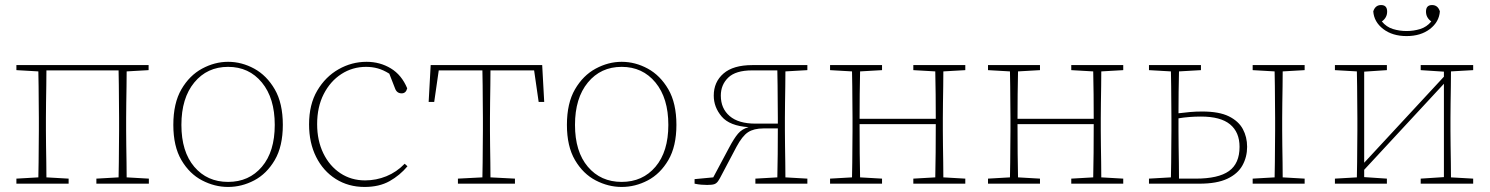

<svg xmlns="http://www.w3.org/2000/svg" viewBox="-20 -728 5904 761"><path d="M45 0V-20L132 -25Q133 -51 133 -84.5Q133 -118 133.5 -151Q134 -184 134 -210V-260Q134 -286 133.5 -319.5Q133 -353 133 -386Q133 -419 132 -445L45 -450V-470H569V-450L482 -445Q482 -419 481.5 -386Q481 -353 480.5 -319.5Q480 -286 480 -260V-210Q480 -184 480.5 -151Q481 -118 481.5 -84.5Q482 -51 482 -25L570 -20V0H362V-20L450 -25Q451 -51 451 -84.5Q451 -118 451.5 -151Q452 -184 452 -210V-260Q452 -287 451.5 -321.5Q451 -356 451 -390Q451 -424 450 -449H164Q164 -424 163.5 -390Q163 -356 162.5 -321.5Q162 -287 162 -260V-210Q162 -184 162.5 -151Q163 -118 163.5 -84.5Q164 -51 164 -25L252 -20V0Z M884 13Q831 13 781 -13Q731 -39 699 -93.5Q667 -148 667 -233Q667 -319 699 -374Q731 -429 781 -456Q831 -483 884 -483Q938 -483 987.5 -456Q1037 -429 1069 -374Q1101 -319 1101 -233Q1101 -148 1069 -93.5Q1037 -39 987.5 -13Q938 13 884 13ZM884 -7Q967 -7 1018 -67Q1069 -127 1069 -233Q1069 -339 1018 -401Q967 -463 884 -463Q801 -463 750 -401Q699 -339 699 -233Q699 -127 750 -67Q801 -7 884 -7Z M1425 13Q1361 13 1311 -18.5Q1261 -50 1233 -106Q1205 -162 1205 -235Q1205 -314 1237.5 -369Q1270 -424 1322 -453.5Q1374 -483 1433 -483Q1486 -483 1529 -457Q1572 -431 1594 -378Q1589 -358 1572 -358Q1553 -358 1546 -377L1523 -436Q1499 -451 1477 -457Q1455 -463 1431 -463Q1377 -463 1333 -434.5Q1289 -406 1263 -355Q1237 -304 1237 -236Q1237 -171 1261.5 -120.5Q1286 -70 1329 -41.5Q1372 -13 1427 -13Q1471 -13 1511.5 -29.5Q1552 -46 1584 -79L1595 -69Q1565 -33 1524 -10Q1483 13 1425 13Z M1679 -324 1687 -470H2129L2137 -324H2115L2097 -449H1924Q1924 -424 1923.5 -390Q1923 -356 1922.5 -321.5Q1922 -287 1922 -260V-210Q1922 -184 1922.5 -151Q1923 -118 1923.5 -84.5Q1924 -51 1924 -25L2021 -20V0H1795V-20L1892 -25Q1893 -51 1893 -84.5Q1893 -118 1893.5 -151Q1894 -184 1894 -210V-260Q1894 -287 1893.5 -321.5Q1893 -356 1893 -390Q1893 -424 1892 -449H1719L1701 -324Z M2444 13Q2391 13 2341 -13Q2291 -39 2259 -93.5Q2227 -148 2227 -233Q2227 -319 2259 -374Q2291 -429 2341 -456Q2391 -483 2444 -483Q2498 -483 2547.5 -456Q2597 -429 2629 -374Q2661 -319 2661 -233Q2661 -148 2629 -93.5Q2597 -39 2547.5 -13Q2498 13 2444 13ZM2444 -7Q2527 -7 2578 -67Q2629 -127 2629 -233Q2629 -339 2578 -401Q2527 -463 2444 -463Q2361 -463 2310 -401Q2259 -339 2259 -233Q2259 -127 2310 -67Q2361 -7 2444 -7Z M2733 0V-18L2807 -25L2870 -143Q2889 -179 2905 -198Q2921 -217 2947 -224Q2872 -229 2840.5 -266Q2809 -303 2809 -349Q2809 -403 2847.5 -436.5Q2886 -470 2962 -470H3180V-450L3093 -445Q3093 -419 3092.5 -386Q3092 -353 3091.5 -319.5Q3091 -286 3091 -260V-210Q3091 -184 3091.5 -151Q3092 -118 3092.5 -84.5Q3093 -51 3093 -25L3180 -20V0H2974V-20L3061 -25Q3062 -63 3062.5 -117Q3063 -171 3063 -219H3006Q2968 -219 2945 -204Q2922 -189 2899 -146L2842 -38Q2833 -20 2826.5 -10.5Q2820 -1 2811 2Q2802 5 2783 5Q2772 5 2759.5 4Q2747 3 2733 0ZM2974 -238H3063V-260Q3063 -287 3062.5 -321.5Q3062 -356 3062 -390Q3062 -424 3061 -449H2961Q2896 -449 2866.5 -420.5Q2837 -392 2837 -349Q2837 -298 2872 -268Q2907 -238 2974 -238Z M3600 -450V-470H3806V-450L3719 -445Q3719 -419 3718.5 -386Q3718 -353 3717.5 -319.5Q3717 -286 3717 -260V-210Q3717 -184 3717.5 -151Q3718 -118 3718.5 -84.5Q3719 -51 3719 -25L3806 -20V0H3600V-20L3687 -25Q3688 -64 3688.5 -122.5Q3689 -181 3689 -236H3387Q3387 -178 3387.5 -120.5Q3388 -63 3389 -25L3476 -20V0H3270V-20L3357 -25Q3358 -51 3358 -84.5Q3358 -118 3358.5 -151Q3359 -184 3359 -210V-260Q3359 -286 3358.5 -319.5Q3358 -353 3358 -386Q3358 -419 3357 -445L3270 -450V-470H3476V-450L3389 -445Q3388 -408 3387.5 -354.5Q3387 -301 3387 -257H3689Q3689 -301 3688.5 -354.5Q3688 -408 3687 -445Z M4226 -450V-470H4432V-450L4345 -445Q4345 -419 4344.5 -386Q4344 -353 4343.5 -319.5Q4343 -286 4343 -260V-210Q4343 -184 4343.5 -151Q4344 -118 4344.5 -84.5Q4345 -51 4345 -25L4432 -20V0H4226V-20L4313 -25Q4314 -64 4314.5 -122.5Q4315 -181 4315 -236H4013Q4013 -178 4013.5 -120.5Q4014 -63 4015 -25L4102 -20V0H3896V-20L3983 -25Q3984 -51 3984 -84.5Q3984 -118 3984.5 -151Q3985 -184 3985 -210V-260Q3985 -286 3984.5 -319.5Q3984 -353 3984 -386Q3984 -419 3983 -445L3896 -450V-470H4102V-450L4015 -445Q4014 -408 4013.5 -354.5Q4013 -301 4013 -257H4315Q4315 -301 4314.5 -354.5Q4314 -408 4313 -445Z M4945 -450V-470H5151V-450L5064 -445Q5064 -419 5063.5 -386Q5063 -353 5062.5 -319.5Q5062 -286 5062 -260V-210Q5062 -184 5062.5 -151Q5063 -118 5063.5 -84.5Q5064 -51 5064 -25L5151 -20V0H4945V-20L5032 -25Q5033 -51 5033 -84.5Q5033 -118 5033.5 -151Q5034 -184 5034 -210V-260Q5034 -286 5033.5 -319.5Q5033 -353 5033 -386Q5033 -419 5032 -445ZM4534 -450V-470H4740V-450L4653 -445Q4652 -411 4651.5 -364Q4651 -317 4651 -279Q4674 -282 4697 -284Q4720 -286 4745 -286Q4812 -286 4850.5 -267Q4889 -248 4906 -216.5Q4923 -185 4923 -146Q4923 -106 4904.5 -72.5Q4886 -39 4844.5 -19.5Q4803 0 4734 0H4534V-20L4621 -25Q4622 -51 4622 -84.5Q4622 -118 4622.5 -151Q4623 -184 4623 -210V-260Q4623 -286 4622.5 -319.5Q4622 -353 4622 -386Q4622 -419 4621 -445ZM4651 -210Q4651 -183 4651.5 -148.5Q4652 -114 4652.5 -80Q4653 -46 4653 -20H4719Q4809 -20 4851 -50Q4893 -80 4893 -146Q4893 -204 4855.5 -235Q4818 -266 4740 -266Q4693 -266 4651 -259Z M5611 -450V-470H5819V-450L5731 -445Q5731 -419 5730.5 -386Q5730 -353 5729.5 -319.5Q5729 -286 5729 -260V-210Q5729 -184 5729.5 -151Q5730 -118 5730.5 -84.5Q5731 -51 5731 -25L5819 -20V0H5611V-20L5703 -26V-396L5387 -55V-26L5477 -20V0H5271V-20L5358 -25Q5359 -51 5359 -84.5Q5359 -118 5359.5 -151Q5360 -184 5360 -210V-260Q5360 -286 5359.5 -319.5Q5359 -353 5359 -386Q5359 -419 5358 -445L5271 -450V-470H5477V-450L5387 -444V-83L5703 -424V-444ZM5555 -585Q5499 -585 5462.5 -613Q5426 -641 5423 -683Q5431 -708 5454 -708Q5478 -708 5478 -682Q5478 -658 5457 -643Q5475 -621 5501 -613Q5527 -605 5555 -605Q5583 -605 5609 -613Q5635 -621 5653 -643Q5632 -658 5632 -682Q5632 -708 5656 -708Q5679 -708 5687 -683Q5684 -641 5647.5 -613Q5611 -585 5555 -585Z"/></svg>

Font: Source Serif Pro ExtraLight
Style: Regular
Weight: 200
Designer: Frank Grießhammer
Foundry: Adobe Systems Incorporated
Version: Version 3.001;hotconv 1.0.111;makeotfexe 2.5.65597